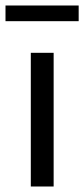

<svg xmlns="http://www.w3.org/2000/svg" viewBox="-30 -678 306 698"><path d="M-10 -658V-601H256V-658ZM82 -486V0H165V-486Z"/></svg>

Font: Cambridge Sans
Style: Regular
Weight: 400
Version: Version 2.020;PS 002.020;hotconv 1.0.88;makeotf.lib2.5.64775